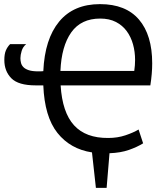

<svg xmlns="http://www.w3.org/2000/svg" viewBox="-20 -732 814 931"><path d="M274 -318Q282 -187 339 -124.5Q396 -62 505 -63Q550 -63 588.5 -76Q627 -89 652 -104L674 -37Q645 -19 605 -5Q565 9 511 11L497 179H445L426 7Q321 -9 258.5 -87.5Q196 -166 190 -318H153Q69 -318 35 -352.5Q1 -387 1 -441Q1 -470 8.5 -487.5Q16 -505 29 -518H107Q91 -505 85 -485Q79 -465 79 -450Q79 -438 82 -426.5Q85 -415 94 -406Q103 -397 120 -391.5Q137 -386 165 -386Q171 -386 177 -386Q183 -386 190 -387Q197 -543 267 -627.5Q337 -712 465 -712Q590 -712 654 -637Q718 -562 718 -425Q718 -375 709 -318ZM631 -388Q633 -402 634 -415Q635 -428 635 -441Q635 -481 625 -517Q615 -553 594.5 -581Q574 -609 542 -625.5Q510 -642 466 -642Q373 -642 325.5 -575Q278 -508 273 -388Z"/></svg>

Font: PT Sans
Style: Regular
Weight: 400
Version: Version 2.003W OFL; ttfautohint (v1.6)